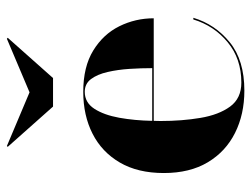

<svg xmlns="http://www.w3.org/2000/svg" viewBox="-108 -630 748 572"><g transform="rotate(-90 266.0 -344.0)"><path d="M277 -630 436.5 -697.5 439.5 -695 319.5 -560H234.5L114.5 -695L117 -697.5ZM499 -142Q479.5 -77 426 -33.5Q372.5 10 282 10Q211.5 10 156 -17.8Q100.5 -45.5 68.5 -99Q36.5 -152.5 36.5 -230Q36.5 -307.5 67.8 -361Q99 -414.5 153.5 -442.2Q208 -470 278.5 -470Q353 -470 401.5 -440.2Q450 -410.5 473.8 -362.5Q497.5 -314.5 497.5 -260H192Q191.5 -250 191.5 -240Q191.5 -175.5 200.8 -120.8Q210 -66 234.5 -32.5Q259 1 306 1Q377 1 426.2 -39.8Q475.5 -80.5 494 -142ZM278.5 -465.5Q246.5 -465.5 228 -437Q209.5 -408.5 201.2 -362.8Q193 -317 192 -264.5H349Q349 -297 346.8 -332Q344.5 -367 337.5 -397.5Q330.5 -428 316.5 -446.8Q302.5 -465.5 278.5 -465.5Z"/></g></svg>

Font: Bodoni* 36pt
Style: Bold
Weight: 700
Version: Version 2.3